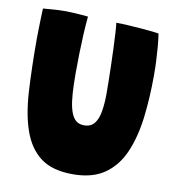

<svg xmlns="http://www.w3.org/2000/svg" viewBox="-78 -746 763 831"><g transform="rotate(10 303.0 -330.0)"><path d="M296.5 14.5Q206.5 14.5 155.2 -23.8Q104 -62 78.5 -134Q53.5 -204 47.5 -305.5Q41.5 -407 41.5 -536.5Q41.5 -552.5 42 -569Q42.5 -585.5 42.8 -602.5Q43 -619.5 43.8 -636.5Q44.5 -653.5 45 -669.5Q68.5 -671.5 92 -673.2Q115.5 -675 137 -675Q164.5 -675 192.5 -673.2Q220.5 -671.5 243 -669Q239.5 -632.5 237.2 -590.2Q235 -548 234 -503.8Q233 -459.5 233 -416.5Q233 -368 235.5 -331Q238 -294 244 -268.5Q252 -234.5 267.2 -218.5Q282.5 -202.5 307 -202.5Q337 -202.5 352.8 -222.2Q368.5 -242 374.2 -276.8Q380 -311.5 380 -356Q380 -375.5 379.5 -407.8Q379 -440 378 -478.2Q377 -516.5 375.5 -553.8Q374 -591 372.2 -620.2Q370.5 -649.5 368.5 -664Q391 -664 420.5 -662.2Q450 -660.5 479 -658.2Q508 -656 529.5 -653.5Q551 -651 556.5 -649.5Q560.5 -623.5 563 -594Q565.5 -564.5 567 -533.2Q568.5 -502 568.5 -470Q568.5 -369.5 557.8 -281.8Q547 -194 518.2 -127.2Q489.5 -60.5 435.8 -23Q382 14.5 296.5 14.5Z"/></g></svg>

Font: Grandstander Thin ExtraBold
Style: Regular
Weight: 800
Version: Version 1.200